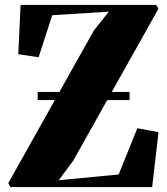

<svg xmlns="http://www.w3.org/2000/svg" viewBox="-20 -763 682 783"><path d="M22 0 14 -16.5 363 -639 424 -715.5 193 -701 137.5 -529.5 54.5 -542 64 -743H616.5L626.5 -728L278.5 -107.5L219.5 -28L464 -51.5L540 -240L626.5 -224L600.5 0ZM508.5 -388V-355H133.5V-388Z"/></svg>

Font: Merriweather 144pt Black
Style: Regular
Weight: 900
Version: Version 2.100